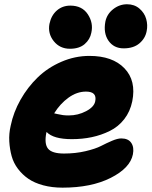

<svg xmlns="http://www.w3.org/2000/svg" viewBox="-20 -865 705 893"><path d="M470.2 -765.1Q477.5 -799.8 506.6 -822.5Q535.6 -845.2 570.8 -845.2Q605 -845.2 628.4 -825.2Q651.9 -805.2 659.9 -776.9Q668 -748.5 662.1 -720.2Q655.8 -686.5 628.4 -663.3Q601.1 -640.1 555.2 -640.1Q509.3 -640.1 484.6 -675.5Q460 -710.9 470.2 -765.1ZM305.2 -638.2Q258.3 -638.2 230 -673.6Q201.7 -709 210 -753.9Q218.3 -793.5 244.4 -816.2Q270.5 -838.9 307.1 -838.9Q361.8 -838.9 388.4 -798.6Q415 -758.3 404.8 -712.9Q398.9 -681.6 373.8 -659.9Q348.6 -638.2 305.2 -638.2ZM271 7.8Q221.7 7.8 180.9 -3.2Q140.1 -14.2 112.1 -33.4Q84 -52.7 63.5 -79.8Q43 -106.9 34.2 -138.9Q25.4 -170.9 23.2 -207Q21 -243.2 29.8 -280.8Q42.5 -342.8 75.4 -401.1Q108.4 -459.5 155.3 -504.9Q202.1 -550.3 265.4 -577.6Q328.6 -605 396 -605Q503.4 -605 558.8 -547.4Q614.3 -489.7 595.2 -394Q585.4 -346.2 557.9 -310.8Q530.3 -275.4 490.5 -255.9Q450.7 -236.3 407 -227.1Q363.3 -217.8 314 -217.8Q228.5 -217.8 196.8 -251L195.8 -249Q185.1 -196.3 203.4 -173.6Q221.7 -150.9 277.8 -150.9Q331.5 -150.9 377.9 -161.9Q424.3 -172.9 449.7 -186Q475.1 -199.2 501 -210.2Q526.9 -221.2 543.9 -221.2Q576.7 -221.2 590.6 -200.4Q604.5 -179.7 598.1 -147Q585.4 -83.5 495.1 -37.8Q404.8 7.8 271 7.8ZM379.9 -439Q337.9 -439 298.8 -410.9Q259.8 -382.8 231.9 -337.9Q232.4 -337.9 246.8 -334.5Q261.2 -331.1 272.9 -329.6Q284.7 -328.1 299.8 -328.1Q342.8 -328.1 380.4 -347.9Q418 -367.7 422.9 -394Q432.1 -439 379.9 -439Z"/></svg>

Font: Shantell Sans Irregular Bouncy
Style: Italic
Weight: 800
Italic angle: -11.31°
Designer: Stephen Nixon, Anya Danilova, Shantell Martin
Foundry: Arrow Type
Version: Version 1.006;[9816181b4]